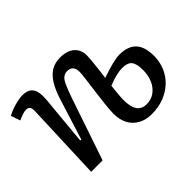

<svg xmlns="http://www.w3.org/2000/svg" viewBox="-104 -741 973 973"><g transform="rotate(-45 382.0 -255.0)"><path d="M480 -286Q529 -303 561.5 -311Q594 -319 613 -319Q674 -319 704 -287.5Q734 -256 734 -191Q734 -147 718 -110Q702 -73 673 -46Q644 -19 604.5 -4Q565 11 518 11Q476 11 445 -6Q414 -23 397.5 -54Q381 -85 381 -127Q381 -153 385.5 -193Q390 -233 395.5 -275Q401 -317 405.5 -351Q410 -385 410 -400Q410 -423 399.5 -435Q389 -447 369 -447Q352 -447 339.5 -438Q327 -429 315.5 -404Q304 -379 287 -330L175 0H93L109 -416Q110 -438 103.5 -447Q97 -456 82 -456Q72 -456 57.5 -451.5Q43 -447 23 -438L6 -488Q21 -497 42 -504.5Q63 -512 84.5 -516.5Q106 -521 121 -521Q162 -521 179 -496.5Q196 -472 191 -419L166 -152L173 -150L241 -367Q258 -422 279 -455.5Q300 -489 327 -505Q354 -521 390 -521Q440 -521 467.5 -497.5Q495 -474 495 -431Q495 -421 493 -398Q491 -375 487.5 -345.5Q484 -316 480 -286ZM474 -236Q472 -219 470.5 -204.5Q469 -190 468 -178.5Q467 -167 466.5 -158Q466 -149 466 -142Q466 -91 483 -67Q500 -43 535 -43Q567 -43 591.5 -60.5Q616 -78 630 -108.5Q644 -139 644 -178Q644 -224 629 -242.5Q614 -261 576 -261Q556 -261 529.5 -254.5Q503 -248 474 -236Z"/></g></svg>

Font: Literata
Style: Italic
Weight: 400
Italic angle: -2°
Designer: Latin by Veronika Burian and Jose Scaglione. Greek by Irene Vlachou. Cyrillic by Vera Evstafieva
Foundry: TypeTogether
Version: Version 3.103;gftools[0.9.29]